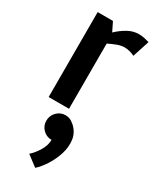

<svg xmlns="http://www.w3.org/2000/svg" viewBox="-216 -570 801 979"><g transform="rotate(30 184.0 -80.5)"><path d="M324 -398Q294 -413 264 -413Q244 -413 220.5 -404Q197 -395 175 -384V0H55V-500H145L171 -447Q197 -472 228.5 -490Q260 -508 294 -508H295Q311 -508 327 -504.5Q343 -501 356 -497ZM177 182Q147 182 126 161Q105 140 105 110Q105 80 126 58.5Q147 37 177 37Q206 37 227 58V57Q262 88 267.5 129Q273 170 259.5 212.5Q246 255 222.5 291Q199 327 176 347L114 300Q138 279 157.5 246.5Q177 214 177 182Z"/></g></svg>

Font: Epunda Sans SemiBold
Style: Regular
Weight: 600
Designer: Simon Atzbach
Foundry: typofactur
Version: Version 2.204; ttfautohint (v1.8.4.7-5d5b)